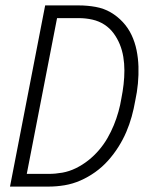

<svg xmlns="http://www.w3.org/2000/svg" viewBox="-20 -690 590 710"><path d="M17 0 147 -670H271Q303 -670 333.5 -664.5Q364 -659 389 -644.5Q414 -630 434 -608.5Q454 -587 466.5 -560.5Q479 -534 485 -504.5Q491 -475 492 -444Q493 -413 490 -381Q487 -349 480 -317Q475 -288 467 -259Q459 -230 447 -202Q435 -174 418 -147Q401 -120 379.5 -96Q358 -72 332 -53.5Q306 -35 277.5 -22.5Q249 -10 219 -5Q189 0 160 0ZM79 -47H160Q185 -47 210.5 -51.5Q236 -56 260.5 -68Q285 -80 306.5 -97Q328 -114 346 -135Q364 -156 377.5 -179.5Q391 -203 401 -227.5Q411 -252 418 -277Q425 -302 429 -327Q434 -352 437 -378Q440 -404 440 -429.5Q440 -455 436 -479.5Q432 -504 423 -526Q414 -548 400 -567Q386 -586 366 -599Q346 -612 321.5 -617.5Q297 -623 271 -623H191Z"/></svg>

Font: Lode Dark
Style: Italic
Weight: 400
Italic angle: -11°
Monospace: yes
Designer: Belleve Invis
Foundry: Belleve Invis
Version: Version 29.2.0; ttfautohint (v1.8.3)